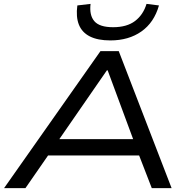

<svg xmlns="http://www.w3.org/2000/svg" viewBox="-20 -968 982 988"><path d="M1 0 497 -705H591L863 0H761L682 -204L731 -168H189L253 -205L111 0ZM530 -606 268 -227 235 -252H710L674 -228L534 -606ZM548 -760Q483 -760 442.5 -780.5Q402 -801 386 -841Q370 -881 378 -940L446 -948Q439 -890 465.5 -859Q492 -828 562 -828Q633 -828 675 -860Q717 -892 734 -948L798 -940Q773 -852 707.5 -806Q642 -760 548 -760Z"/></svg>

Font: Nunito Sans 7pt Expanded
Style: Italic
Weight: 400
Width: 7
Italic angle: -9°
Designer: Vernon Adams
Foundry: Vernon Adams
Version: Version 3.101;gftools[0.9.27]